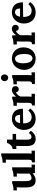

<svg xmlns="http://www.w3.org/2000/svg" viewBox="1722 -2524 819 4302"><g transform="rotate(-90 2131.0 -373.5)"><path d="M532.7 -509.8H478C464.4 -497.1 417 -480 324.7 -480V-404.3L395 -407.2C391.6 -377.4 391.1 -343.8 391.1 -319.8V-124C367.2 -97.7 328.1 -76.2 295.4 -76.2C244.6 -76.2 223.6 -115.7 223.6 -203.6V-509.8H168.9C155.3 -497.1 107.9 -480 15.1 -480V-404.3L85.4 -407.2C82 -377.4 81.5 -343.8 81.5 -319.8V-205.1C81.5 -50.8 128.9 16.1 247.6 16.1C311.5 16.1 356.9 -16.6 397.5 -52.2H398.4L403.8 0H593.8V-76.2L528.8 -73.2C529.3 -80.6 530.3 -88.9 530.8 -97.2C531.2 -105.5 531.2 -113.3 531.7 -121.1C532.2 -128.9 532.2 -142.1 532.7 -160.6Z M844.2 -754.9H790C776.4 -742.2 729 -725.1 636.2 -725.1V-649.4L706.5 -652.3C703.1 -622.6 702.6 -588.9 702.6 -564.9V-153.8C702.6 -100.6 699.2 -64.9 643.1 -64.9V0H905.3V-76.2L840.3 -73.2C842.8 -103.5 844.2 -141.1 844.2 -160.6Z M942.9 -416.5 1011.2 -417.5 1009.8 -176.3C1009.8 -9.3 1099.1 16.1 1165 16.1C1201.2 16.1 1278.8 14.6 1351.6 -92.3L1303.2 -137.2C1265.6 -83.5 1229 -77.1 1212.4 -77.1C1161.1 -77.1 1151.9 -127.4 1151.9 -174.3V-188.5C1151.9 -213.4 1152.3 -278.8 1153.3 -420.4L1280.8 -422.9V-500H1153.3L1153.8 -625.5H1080.1C1064.5 -574.2 1012.2 -501.5 942.9 -500Z M1625 -445.8C1671.9 -445.8 1705.1 -416 1707.5 -333.5H1523.4C1532.7 -399.9 1566.4 -445.8 1625 -445.8ZM1845.7 -269C1847.7 -461.9 1731 -516.1 1620.1 -516.1C1469.2 -516.1 1370.1 -389.2 1370.1 -249C1370.1 -86.9 1470.2 16.1 1617.2 16.1C1685.1 16.1 1778.3 -2.9 1850.1 -106L1805.2 -148.4C1759.3 -92.3 1698.7 -73.2 1658.2 -73.2C1554.7 -73.2 1517.1 -153.8 1517.1 -263.2Z M2264.2 -516.1C2195.3 -516.1 2146 -459 2120.1 -423.8H2118.7L2114.3 -509.8H2064.9C2051.3 -497.1 2003.9 -480 1911.1 -480V-404.3L1981.4 -407.2C1978 -377.4 1977.5 -346.2 1977.5 -322.3V-153.8C1977.5 -100.6 1974.1 -64.9 1918 -64.9V0H2180.2V-76.2L2115.2 -73.2C2117.7 -103.5 2119.1 -141.1 2119.1 -160.6V-323.7C2130.9 -360.8 2176.8 -421.4 2216.8 -421.4C2220.7 -375 2254.4 -362.8 2281.2 -362.8C2332 -362.8 2351.6 -401.9 2351.6 -433.1C2351.6 -491.2 2311 -516.1 2264.2 -516.1Z M2599.6 -509.8H2545.4C2531.7 -497.1 2484.4 -480 2391.6 -480V-404.3L2461.9 -407.2C2458.5 -377.4 2458 -343.8 2458 -319.8V-153.8C2458 -100.6 2454.6 -64.9 2398.4 -64.9V0H2660.6V-76.2L2595.7 -73.2C2598.1 -103.5 2599.6 -141.1 2599.6 -160.6ZM2614.3 -680.2C2614.3 -726.1 2582 -762.7 2538.6 -762.7C2497.6 -762.7 2462.4 -726.1 2462.4 -680.2C2462.4 -635.3 2494.1 -598.6 2540 -598.6C2585 -598.6 2614.3 -635.3 2614.3 -680.2Z M2965.8 -445.8C3047.4 -445.8 3072.3 -334 3072.3 -234.4C3072.3 -148.9 3053.7 -56.2 2974.6 -54.7C2894 -54.7 2862.8 -162.6 2862.8 -265.6C2862.8 -353.5 2888.2 -443.4 2965.8 -445.8ZM2967.8 -516.1C2830.6 -516.1 2715.8 -404.8 2715.8 -238.8C2715.8 -81.5 2826.2 16.1 2970.7 16.1C3117.2 16.1 3219.7 -90.8 3219.7 -259.3C3219.7 -419.4 3110.8 -516.1 2967.8 -516.1Z M3637.7 -516.1C3568.8 -516.1 3519.5 -459 3493.7 -423.8H3492.2L3487.8 -509.8H3438.5C3424.8 -497.1 3377.4 -480 3284.7 -480V-404.3L3355 -407.2C3351.6 -377.4 3351.1 -346.2 3351.1 -322.3V-153.8C3351.1 -100.6 3347.7 -64.9 3291.5 -64.9V0H3553.7V-76.2L3488.8 -73.2C3491.2 -103.5 3492.7 -141.1 3492.7 -160.6V-323.7C3504.4 -360.8 3550.3 -421.4 3590.3 -421.4C3594.2 -375 3627.9 -362.8 3654.8 -362.8C3705.6 -362.8 3725.1 -401.9 3725.1 -433.1C3725.1 -491.2 3684.6 -516.1 3637.7 -516.1Z M4009.3 -445.8C4056.2 -445.8 4089.4 -416 4091.8 -333.5H3907.7C3917 -399.9 3950.7 -445.8 4009.3 -445.8ZM4230 -269C4231.9 -461.9 4115.2 -516.1 4004.4 -516.1C3853.5 -516.1 3754.4 -389.2 3754.4 -249C3754.4 -86.9 3854.5 16.1 4001.5 16.1C4069.3 16.1 4162.6 -2.9 4234.4 -106L4189.5 -148.4C4143.6 -92.3 4083 -73.2 4042.5 -73.2C3939 -73.2 3901.4 -153.8 3901.4 -263.2Z"/></g></svg>

Font: Parastoo
Style: Bold
Weight: 700
Foundry: Saber Rastikerdar (saber.rastikerdar@gmail.com)
Version: Version 2.0.1